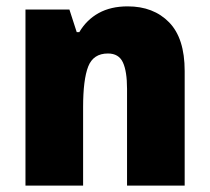

<svg xmlns="http://www.w3.org/2000/svg" viewBox="-20 -583 658 603"><path d="M381 -563Q462 -563 511 -513Q560 -463 560 -360V0H379V-304Q379 -359 366 -387Q353 -415 319 -415Q273 -415 257 -374Q241 -333 241 -246V0H60V-553H198L221 -482H229Q252 -521 290 -542Q328 -563 381 -563Z"/></svg>

Font: Noto Sans SemiCondensed Black
Style: Regular
Weight: 900
Width: 4
Designer: Monotype Design Team
Foundry: Monotype Imaging Inc.
Version: Version 2.013; ttfautohint (v1.8.4.7-5d5b)